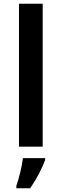

<svg xmlns="http://www.w3.org/2000/svg" viewBox="-20 -780 327 1021"><path d="M207 0V-760H81V0ZM220 71V61H102C97 104 80 172 67 208V221H140C175 172 205 112 220 71Z"/></svg>

Font: Noto Sans Myanmar SemiBold
Style: Regular
Weight: 600
Designer: Monotype Design Team
Foundry: Monotype Imaging Inc.
Version: Version 2.107